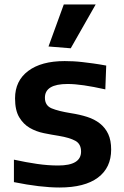

<svg xmlns="http://www.w3.org/2000/svg" viewBox="-20 -824 551 855"><path d="M196 -617 264 -804H406L295 -609ZM245 11Q203 11 152 5Q101 -1 42 -13V-113Q97 -101 145.5 -94Q194 -87 239 -87Q341 -87 341 -149Q341 -183 315.5 -197Q290 -211 242 -219Q210 -224 175.5 -231Q141 -238 112.5 -254.5Q84 -271 65.5 -302Q47 -333 47 -386Q47 -464 105.5 -508Q164 -552 268 -552Q287 -552 306.5 -551Q326 -550 347.5 -547.5Q369 -545 395 -541.5Q421 -538 453 -532L449 -426Q395 -438 354 -444Q313 -450 281 -450Q180 -450 180 -389Q180 -354 210 -341.5Q240 -329 296 -320Q335 -314 368 -303.5Q401 -293 425 -274Q449 -255 462 -227Q475 -199 475 -158Q475 -77 416 -33Q357 11 245 11Z"/></svg>

Font: Encode Sans Normal
Style: SemiBold
Weight: 600
Designer: Pablo Impallari, Andres Torresi
Foundry: Pablo Impallari, Andres Torresi
Version: Version 1.000; ttfautohint (v1.00) -l 8 -r 50 -G 200 -x 14 -